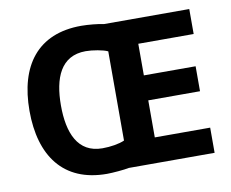

<svg xmlns="http://www.w3.org/2000/svg" viewBox="-80 -827 1132 939"><g transform="rotate(-10 486.5 -357.5)"><path d="M379 -725C162 -725 58 -583 58 -359C58 -136 161 10 378 10C405 10 466 5 488 0H914V-125H639V-309H896V-433H639V-590H914V-714H490C465 -720 413 -725 379 -725ZM488 -579V-136C462 -124 418 -117 378 -117C255 -117 214 -223 214 -358C214 -494 255 -599 379 -599C413 -599 466 -590 488 -579Z"/></g></svg>

Font: Passageway
Style: Regular
Weight: 700
Foundry: Ascender Corporation
Version: Version 1.11